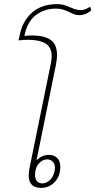

<svg xmlns="http://www.w3.org/2000/svg" viewBox="-20 -906 465 936"><path d="M120 -51Q120 -70 124 -87L228 -597Q232 -614 232 -631Q232 -676 202 -694Q172 -712 117 -712Q91 -712 70 -709L76 -734Q89 -803 136 -844.5Q183 -886 259 -886Q289 -886 323 -870Q351 -857 371 -857Q385 -857 394 -860Q403 -863 419 -873L425 -856Q414 -845 398 -838.5Q382 -832 369 -832Q355 -832 344.5 -835.5Q334 -839 318 -847Q298 -856 285 -860Q272 -864 252 -864Q197 -864 155 -832.5Q113 -801 99 -731Q111 -733 138 -733Q196 -733 227 -711.5Q258 -690 258 -637Q258 -616 252 -587L158 -124Q173 -139 187.5 -145Q202 -151 220 -151Q242 -151 258 -136.5Q274 -122 274 -92Q274 -47 246.5 -18.5Q219 10 181 10Q120 10 120 -51ZM246 -71Q248 -83 248 -87Q248 -107 237 -118Q226 -129 210 -129Q187 -129 169 -108.5Q151 -88 151 -53Q151 -33 160.5 -22.5Q170 -12 186 -12Q206 -12 223 -28Q240 -44 246 -71Z"/></svg>

Font: Trirong Thin
Style: Italic
Weight: 250
Italic angle: -12°
Designer: Katatrad Team
Foundry: CadsonDemak
Version: Version 1.001